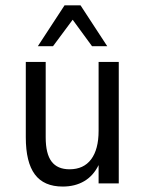

<svg xmlns="http://www.w3.org/2000/svg" viewBox="-20 -684 540 716"><path d="M76.2 -171.9V-453.1H150.4V-171.9Q150.4 -110.4 172.4 -81.5Q194.3 -52.7 239.3 -52.7Q292 -52.7 319.8 -89.8Q347.7 -127 347.7 -196.3V-453.1H422.9V0H347.7V-68.4Q328.1 -28.3 293.9 -8.3Q259.8 11.7 213.9 11.7Q143.6 11.7 109.9 -33.7Q76.2 -79.1 76.2 -171.9ZM220.7 -664.1H280.3L379.9 -511.7H323.2L251 -610.4L177.7 -511.7H121.1Z"/></svg>

Font: BabelStone Irk Bitig Colour
Style: Regular
Weight: 400
Designer: Andrew West
Foundry: BabelStone
Version: Version 1.03 June 7, 2023